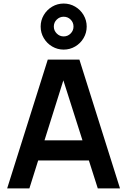

<svg xmlns="http://www.w3.org/2000/svg" viewBox="-20 -1053 710 1073"><path d="M335.8 -775.8Q301.1 -775.8 271.5 -793.2Q242 -810.6 224.6 -840.1Q207.2 -869.7 207.2 -904.5Q207.2 -939.2 224.6 -968.8Q242 -998.3 271.5 -1015.8Q301.1 -1033.2 335.8 -1033.2Q370.7 -1033.2 400.2 -1015.8Q429.8 -998.3 447.1 -968.8Q464.5 -939.2 464.5 -904.5Q464.5 -869.7 447.1 -840.1Q429.8 -810.6 400.2 -793.2Q370.7 -775.8 335.8 -775.8ZM335.8 -849.5Q358.8 -849.5 374.8 -865.8Q390.8 -882 390.8 -904.5Q390.8 -927.5 374.8 -943.5Q358.8 -959.5 335.8 -959.5Q313.3 -959.5 297.1 -943.5Q280.8 -927.5 280.8 -904.5Q280.8 -882 297.1 -865.8Q313.3 -849.5 335.8 -849.5ZM20 0 247 -720H423.7L650.7 0H526.5L320.7 -646H347.3L144.2 0ZM146.7 -156.2V-268.7H524.7V-156.2Z"/></svg>

Font: Hauora
Style: Regular
Weight: 400
Designer: Wayne Shih
Foundry: WCYS
Version: Version 1.001